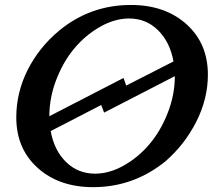

<svg xmlns="http://www.w3.org/2000/svg" viewBox="-20 -755 861 777"><path d="M509.8 -734.9Q647.9 -734.9 734.6 -657Q821.3 -579.1 821.3 -452.6Q821.3 -355 774.2 -262.2Q727.1 -169.4 648.9 -101.6Q520 2.4 356.9 2.4Q219.2 2.4 132.6 -75.4Q45.9 -153.3 45.9 -279.8Q45.9 -380.9 92 -472.2Q138.2 -563.5 219.2 -630.9Q345.2 -734.9 509.8 -734.9ZM389.6 -330.1Q368.7 -319.3 327.1 -297.9Q285.6 -276.4 250.2 -258.1Q214.8 -239.7 185.1 -224.6Q199.2 -146.5 247.3 -99.4Q295.4 -52.2 364.7 -52.2Q422.4 -52.2 481 -85.2Q539.6 -118.2 584.7 -171.4Q629.9 -224.6 658.7 -297.9Q687.5 -371.1 687.5 -446.8L401.4 -299.3ZM502.4 -680.2Q444.8 -680.2 386.2 -647.2Q327.6 -614.3 282.2 -560.8Q236.8 -507.3 208.3 -433.8Q179.7 -360.4 179.7 -284.7L480 -439.5L490.7 -408.7Q570.3 -449.2 682.1 -506.3Q668 -584.5 619.9 -632.3Q571.8 -680.2 502.4 -680.2Z"/></svg>

Font: Flanker
Style: Bold Italic
Weight: 700
Italic angle: -12°
Designer: Flanker
Version: Version 2.000